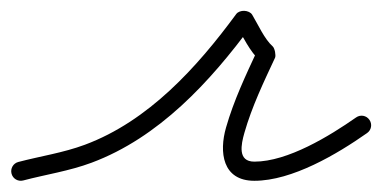

<svg xmlns="http://www.w3.org/2000/svg" viewBox="-31 -306 698 351"><path d="M11.5 23.9C11.5 23.9 11.5 23.9 11.5 23.9C53.2 12.9 95.5 6.7 136.3 -8.5C259.4 -54.4 353.1 -156.3 429.1 -259.6C432.2 -263.8 423.6 -266.3 414.9 -266.7C406.2 -267.1 397.4 -265.4 400 -260.9C413 -239.6 425.9 -211.3 444.4 -194.9C446.1 -193.4 445.5 -199.6 444.3 -205.6C443 -211.6 441.1 -217.5 440.1 -215.4C418.4 -168.7 396.4 -122.5 382.2 -72.8C369.4 -28.2 375.2 24.5 434 24.5C503.2 24.5 585.3 -24.3 640 -62.7C648 -68.2 649.9 -79.1 644.3 -87C638.8 -95 627.9 -96.9 620 -91.3C571.8 -57.6 495.1 -10.5 434 -10.5C402.8 -10.5 409.8 -42.1 415.8 -63.2C429.5 -111.1 450.9 -155.6 471.9 -200.6C472.8 -202.7 472.6 -207.1 471.8 -211.3C470.9 -215.5 469.4 -219.5 467.6 -221.1C452.3 -234.7 440.9 -261 430 -279.1C427.3 -283.5 421.5 -285.9 415.7 -286.2C409.9 -286.4 404 -284.5 400.9 -280.4C329.2 -182.8 240.5 -84.7 124.2 -41.4C84.4 -26.6 43.2 -20.6 2.5 -9.9C-6.8 -7.5 -12.4 2.1 -9.9 11.5C-7.5 20.8 2.1 26.4 11.5 23.9Z"/></svg>

Font: FRB American Cursive Guidelines
Style: Italic
Weight: 400
Italic angle: -25°
Version: Version 2.0;Modular Font Editor K font №1